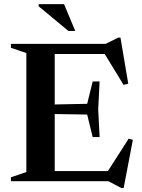

<svg xmlns="http://www.w3.org/2000/svg" viewBox="-20 -904 708 958"><path d="M477 -497.5 470 -358.5 477 -220H442.5L415 -332.5L187 -336V-381.5L415 -386L442.5 -497.5ZM620 -486.5 596.5 -480.5 491 -653.5 542 -634.5H174V-685H507L570 -716.5H581ZM506.5 -32 622 -212 643 -206.5 597 34H585L520.5 0H174V-50.5H550.5ZM34.5 0V-19.5L111.5 -45.5V-639.5L34.5 -665.5V-685H253V0ZM355.5 -749.5H321.5L173 -872.5V-883.5H299.5Z"/></svg>

Font: Newsreader 36pt SemiBold
Style: Regular
Weight: 600
Designer: Hugues Gentile
Foundry: Production Type
Version: Version 1.003